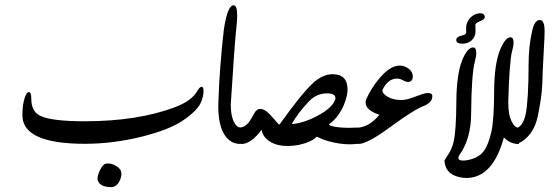

<svg xmlns="http://www.w3.org/2000/svg" viewBox="-20 -561 2181 749"><path d="M691.9 -89.8Q639.6 -54.7 534.7 -28.3Q421.4 0 311.5 0Q67.4 0 67.4 -111.3Q67.4 -152.3 76.2 -178.7Q83.5 -201.7 92.8 -201.7Q102.1 -201.7 102.1 -175.8Q102.1 -127.9 133.8 -110.8Q176.8 -87.9 310.1 -87.9Q515.6 -87.9 660.6 -142.1Q727.5 -167 749.5 -205.6Q759.3 -222.7 766.6 -222.7Q773.9 -222.7 773.9 -206.1V-204.1Q773.9 -187 765.6 -165.5Q752.4 -130.4 691.9 -89.8ZM447.3 143.1Q435.5 168.9 413.6 168.9Q370.6 168.9 361.3 143.1Q360.4 140.6 360.4 136.7Q360.4 123 369.6 103.8Q378.9 84.5 388.2 79.1Q393.6 76.7 401.4 76.7Q423.8 76.7 443.4 94.2Q453.6 103.5 453.6 118.2Q453.6 129.4 447.3 143.1Z M917.5 0.5Q880.4 0.5 857.9 -32.2Q831.5 -70.3 831.5 -146.5Q831.5 -155.8 832 -165Q836.4 -298.3 853 -443.8Q867.2 -540.5 891.1 -540.5Q905.3 -540.5 905.3 -501Q905.3 -485.8 903.3 -465.3Q895.5 -399.4 880.4 -156.2V-149.9Q880.4 -111.8 891.6 -87.4Q902.3 -64 917.5 -64Z M1287.6 -172.4Q1288.6 -176.3 1288.6 -177.7Q1288.6 -196.8 1255.9 -196.8Q1214.8 -196.8 1184.6 -165Q1142.6 -121.1 1118.2 -77.1Q1163.6 -80.1 1218.8 -109.4Q1276.4 -140.1 1287.6 -172.4ZM1000 -54.2Q991.2 -42.5 981.2 -31.7Q971.2 -21 960.4 -13.4Q949.7 -5.9 938.5 -2Q931.2 0.5 923.3 0.5Q919.9 0.5 916 0V-63.5Q927.2 -64.5 935.5 -69.8Q943.8 -75.2 950.2 -83.3Q956.5 -91.3 961.7 -101.1Q966.8 -110.8 972.7 -120.1Q980.5 -133.8 990.7 -135.7Q992.7 -136.2 995.1 -136.2Q1002.9 -136.2 1012 -131.3Q1021 -126.5 1030.8 -116.7Q1040.5 -106.9 1048.6 -97.2Q1056.6 -87.4 1062.5 -81.1Q1067.9 -75.2 1069.8 -75.2H1070.3Q1111.3 -132.3 1142.6 -171.6Q1173.8 -210.9 1197.3 -233.4Q1236.8 -271.5 1277.8 -271.5Q1335.9 -271.5 1335.9 -210.9Q1335.9 -203.1 1332.8 -187Q1329.6 -170.9 1321.5 -151.6Q1313.5 -132.3 1299.6 -112.3Q1285.6 -92.3 1263.7 -76.2V-75.7Q1263.7 -72.3 1273.7 -69.3Q1283.7 -66.4 1300.3 -64.5Q1316.9 -62.5 1336.9 -62.5H1346.7Q1361.3 -62.5 1375 -63.5V0Q1358.4 2 1343.3 2Q1326.2 2 1303.7 -1.2Q1281.2 -4.4 1260.3 -10.5Q1239.3 -16.6 1227.5 -22.5Q1216.8 -27.8 1215.3 -27.8Q1206.1 -17.6 1188 -9.3Q1169.9 -1 1147.9 3.7Q1126 8.3 1102.5 8.3H1099.1Q1077.1 8.3 1056.9 2.2Q1036.6 -3.9 1021 -17.6Q1005.4 -31.2 1000 -54.2Z M1409.2 -174.8Q1425.3 -212.4 1456.1 -250.5Q1500 -305.2 1539.6 -305.2Q1557.1 -305.2 1573.7 -293.2Q1590.3 -281.2 1590.3 -262.7Q1590.3 -248.5 1581.5 -243.7Q1577.1 -241.2 1572.3 -241.2Q1563.5 -241.2 1551.8 -248Q1540.5 -254.4 1528.8 -254.4Q1494.1 -254.4 1472.7 -211.9Q1471.7 -210 1471.7 -208Q1471.7 -196.3 1491.2 -184.1Q1513.7 -170.9 1543.5 -170.9Q1562 -170.9 1581.1 -177.2Q1604.5 -186 1628.4 -194.3Q1641.1 -198.2 1649.9 -198.2Q1666.5 -198.2 1666.5 -185.1Q1666.5 -164.1 1638.7 -149.9Q1599.1 -136.7 1502.4 -65.4Q1413.1 0.5 1378.9 0.5Q1375.5 0.5 1373 0Q1371.1 -35.2 1371.1 -50.3Q1371.1 -62.5 1372.6 -62.5Q1420.9 -64.9 1460 -113.3Q1406.2 -130.9 1406.2 -161.6Q1406.2 -168 1409.2 -174.8Z M1945.8 -24.9Q1902.3 133.3 1799.3 133.3Q1780.8 133.3 1762.7 127.4Q1716.3 113.3 1713.9 64.9Q1713.9 64 1727.1 43.9Q1742.7 21 1749 -5.4Q1759.8 -49.8 1760.3 -167.5Q1760.7 -219.7 1766.4 -259Q1772 -298.3 1782.7 -325.2Q1803.2 -376 1825.7 -376Q1837.9 -376 1837.9 -354Q1837.9 -341.3 1832.5 -320.8Q1819.3 -273.9 1817.9 -116.7Q1817.4 -19 1771.5 44.9Q1768.1 49.8 1768.1 54.7Q1768.1 65.4 1786.6 65.4Q1789.1 65.4 1792.2 65.2Q1795.4 64.9 1798.8 64.5Q1844.7 57.1 1865.7 30.3Q1884.3 7.3 1896.5 -45.4Q1907.2 -89.8 1907.7 -207.5Q1908.2 -259.8 1913.8 -299.1Q1919.4 -338.4 1930.2 -365.2Q1950.7 -415.5 1971.7 -415.5Q1983.4 -415.5 1983.4 -394.5Q1983.4 -380.9 1977.5 -360.4Q1974.6 -350.6 1972.4 -331.5Q1970.2 -312.5 1968.3 -286.9Q1966.3 -261.2 1965.1 -230.5Q1963.9 -199.7 1962.9 -167V-157.7Q1962.9 -115.2 1975.1 -88.9Q1987.3 -62.5 2004.4 -62.5V1Q1970.2 1 1945.8 -24.9ZM1848.6 -476.6Q1834 -471.2 1833.5 -460.4L1834 -464.4Q1835 -464.4 1835 -438.5Q1835 -416 1818.4 -402.3Q1804.2 -390.6 1784.2 -390.6Q1759.8 -390.6 1759.8 -404.8Q1759.8 -418 1782.2 -422.4Q1796.9 -425.3 1799.3 -434.1Q1799.3 -433.1 1798.8 -433.1Q1798.3 -433.1 1798.3 -452.1Q1798.3 -460.9 1801.3 -469.7Q1804.2 -478.5 1809.8 -485.8Q1815.4 -493.2 1822.8 -498.8Q1830.1 -504.4 1838.9 -506.8Q1842.3 -507.8 1845.2 -508.3Q1848.1 -508.8 1850.6 -509.3H1854Q1868.7 -509.3 1871.1 -496.6V-494.6Q1871.1 -484.4 1848.6 -476.6Z M2078.1 -108.4Q2061.5 -28.8 1999.5 0V-63Q2021.5 -73.2 2030.8 -116.2Q2036.1 -142.6 2039.1 -192.6Q2042 -242.7 2042 -307.1Q2042 -379.4 2055.7 -439Q2064.9 -482.9 2085.9 -482.9Q2104.5 -482.9 2104.5 -439.9Q2104.5 -431.2 2103.8 -411.1Q2103 -391.1 2101.1 -359.9L2096.7 -273.4Q2096.7 -256.8 2095.9 -240Q2095.2 -223.1 2093.3 -203.6Q2091.3 -184.1 2087.6 -160.9Q2084 -137.7 2078.1 -108.4Z"/></svg>

Font: Dima Nastaligh Tahriri
Style: regular
Weight: 400
Designer: R.Balvardi
Foundry: Dima Software Group
Version: Version 1.00;November 13, 2018;FontCreator 11.5.0.2427 64-bi